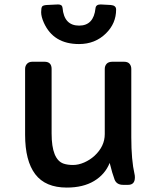

<svg xmlns="http://www.w3.org/2000/svg" viewBox="-20 -827 706 859"><path d="M583.5 -33.2Q583.5 0 553.2 0H531.2Q502 0 492.7 -23.4Q482.4 -50.3 470.7 -98.1Q450.2 -46.9 401.1 -17.3Q352.1 12.2 278.8 12.2Q183.1 12.2 137.7 -47.6Q92.3 -107.4 92.3 -224.1V-518.6Q92.3 -532.2 100.8 -541.5Q109.4 -550.8 125 -550.8H178.7Q210.9 -550.8 210.9 -518.6V-229.5Q210.9 -112.8 265.1 -94.7Q282.7 -88.9 306.9 -88.9Q331.1 -88.9 356.7 -100.1Q382.3 -111.3 402.8 -129.9Q448.7 -172.4 448.7 -227.1V-518.6Q448.7 -532.2 457 -541.5Q465.3 -550.8 483.4 -550.8H534.7Q551.8 -550.8 559.6 -541.5Q567.4 -532.2 567.4 -518.6V-213.4Q567.4 -110.4 582 -47.4Q583.5 -42 583.5 -33.2ZM229 -806.6 240.2 -807.1Q258.3 -807.1 259.8 -792Q266.6 -712.4 334 -712.4Q398.9 -712.4 407.2 -789.6Q408.7 -807.1 430.2 -807.1L475.6 -804.7Q499.5 -802.7 499.5 -784.2Q499.5 -722.2 454.1 -677.7Q405.8 -629.9 333.5 -629.9Q219.2 -629.9 176.3 -725.1Q164.1 -752.4 164.1 -772.2Q164.1 -792 168.5 -797.9Q172.9 -803.7 189.9 -804.7Z"/></svg>

Font: Capriola
Style: Regular
Weight: 400
Designer: Viktoriya Grabowska
Foundry: Viktoriya Grabowska
Version: Version 1.007